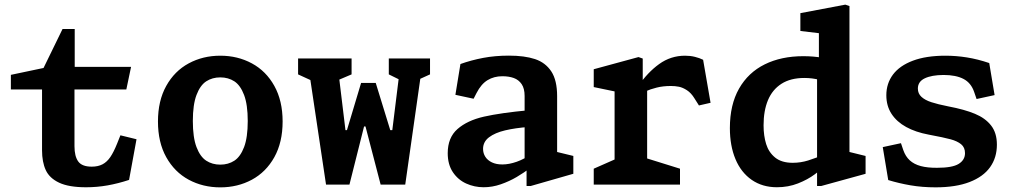

<svg xmlns="http://www.w3.org/2000/svg" viewBox="-20 -796 4380 828"><path d="M161.3 -147.9V-433.2L183.8 -410.2H26.9V-473.2L210.6 -511.9L157.7 -482.2L249.7 -670.9H302.2V-484.4L279.8 -507.5H545.2L524.8 -410.2H279.3L301.2 -433.2V-165.6Q301.2 -121.8 317.5 -99.5Q333.8 -77.2 376 -77.3Q403 -77.4 422.1 -87.4Q441.2 -97.4 455.7 -118.6Q470.2 -139.8 485 -176.7L499.3 -212.5L568.7 -195.5L536.6 -20.1Q489.7 -4.7 443.9 3.5Q398.1 11.6 351.2 11.6Q276.9 11.6 235.1 -8.1Q193.2 -27.8 177.3 -62.6Q161.3 -97.3 161.3 -147.9Z M661.2 -272.1Q661.2 -361.4 696.9 -425.5Q732.6 -489.7 793.8 -522.7Q855.1 -555.8 930 -555.8Q1004.9 -555.8 1066.2 -522.7Q1127.4 -489.7 1163.1 -425.5Q1198.8 -361.4 1198.8 -272.1Q1198.8 -182.3 1163.1 -118.2Q1127.4 -54.1 1066.2 -21Q1004.9 12 930 12Q855.1 12 793.8 -21Q732.6 -54.1 696.9 -118.2Q661.2 -182.3 661.2 -272.1ZM1048.4 -274.2Q1048.4 -344.6 1032.6 -386.4Q1016.8 -428.2 990.6 -445.3Q964.4 -462.3 930 -462.3Q895.6 -462.3 869.4 -445.3Q843.2 -428.2 827.4 -386.4Q811.6 -344.6 811.6 -274.2Q811.6 -203.3 827.4 -161.7Q843.2 -120.1 869.4 -103Q895.6 -86 930 -86Q964.4 -86 990.6 -103Q1016.8 -120.1 1032.6 -161.7Q1048.4 -203.3 1048.4 -274.2Z M1312.3 -492.6 1347.8 -437.4 1265.5 -475.2V-543.8H1496.2V-475.2L1407.2 -437.4L1438.6 -492.6L1469.8 -234.8H1476.2L1537.2 -438.3H1600.4L1663 -234.8H1671.8L1705.1 -503.8L1733.5 -437.4L1656.7 -475.2V-543.8H1834.5V-475.2L1751 -437.4L1799.3 -503.8L1727.6 0H1621.5L1556.2 -250.6H1550L1487 0H1386Z M2250.8 -83.9 2242.4 -97V-382.1Q2242.4 -414.3 2229.7 -433.1Q2216.9 -451.9 2195.6 -459.6Q2174.2 -467.3 2146.2 -467.2Q2110.4 -467.2 2082.7 -450.4Q2055 -433.7 2035.1 -394.9L2022.4 -370.2L1943.9 -387.1L1965.6 -519.9Q2012 -536.5 2063.4 -546.3Q2114.8 -556.1 2174.6 -556.1Q2242.1 -556.1 2287.2 -541.2Q2332.3 -526.2 2357.5 -488Q2382.6 -449.8 2382.6 -381.3V-118.3L2360.5 -145.9L2452.5 -123.5V-46.6L2269.1 6H2250.8ZM1910.8 -135.4Q1910.8 -202.5 1952.9 -239.5Q1995.1 -276.6 2067.2 -293Q2139.4 -309.3 2260.2 -320.6L2259.5 -248.5Q2202 -244.1 2158.4 -233.8Q2114.8 -223.5 2089 -204Q2063.2 -184.4 2063.2 -153.8Q2063.2 -135.2 2073 -119.8Q2082.9 -104.4 2101.6 -95.6Q2120.2 -86.8 2146.4 -86.8Q2175.3 -86.8 2208.3 -98.4Q2241.3 -110 2270.6 -131.7V-74.5Q2239.4 -51 2208.1 -32.6Q2176.8 -14.2 2139.9 -1.3Q2103.1 11.5 2065.9 11.5Q2025.8 11.5 1990.3 -4.6Q1954.9 -20.7 1932.8 -53.8Q1910.8 -87 1910.8 -135.4Z M2540.5 -68.5 2663.6 -122.8 2630.4 -66.2V-434.6L2662.8 -395.1L2540.5 -420.5V-497.4L2733.5 -549.9L2751.8 -543.5V-441.9L2770.8 -434.9V-66.7L2738.2 -122.8L2912.5 -68.5V0H2540.5ZM2872.9 -425.2Q2839.6 -425.2 2811.8 -418.2Q2783.9 -411.2 2763.5 -401.8Q2743 -392.4 2716.8 -377.8L2733 -425.3Q2772.8 -483.9 2822.7 -519.8Q2872.6 -555.8 2934.3 -555.8Q2957.2 -555.8 2977 -550.8Q2996.8 -545.9 3012.2 -538.2L3044.3 -352.7L2994.2 -341.2L2974.8 -371.9Q2960.5 -395.2 2942.4 -406.9Q2924.2 -418.7 2908 -421.9Q2891.8 -425.2 2872.9 -425.2Z M3503.6 -496.3 3511.5 -509.1V-678.3L3533.6 -650.3L3431.6 -662.4V-739.3L3625.4 -776L3643.3 -770V-117.9L3621.7 -145.9L3712.8 -123.4V-46.5L3521.9 6H3503.6ZM3602.3 -529.2V-420.3L3587.5 -426.5Q3546.5 -442.5 3515.2 -451.2Q3483.8 -459.8 3448.8 -459.8Q3389.4 -459.8 3350.1 -434.7Q3310.8 -409.5 3291.8 -363.9Q3272.9 -318.3 3272.9 -255.7Q3272.9 -210.2 3284.1 -174.5Q3295.2 -138.8 3323.1 -116.3Q3351 -93.9 3398.6 -93.9Q3432.9 -93.9 3465.1 -104Q3497.2 -114 3541.3 -132.4L3549.7 -93.8Q3525.2 -67.7 3494.2 -44.6Q3463.3 -21.5 3421.3 -5Q3379.2 11.5 3330.6 11.5Q3267.8 11.5 3221.8 -20.3Q3175.8 -52.2 3151.7 -109.8Q3127.6 -167.3 3127.6 -243.8Q3127.6 -344.2 3167.1 -413.8Q3206.7 -483.3 3278 -518.5Q3349.4 -553.7 3444.2 -553.7Q3488.5 -553.7 3528 -546.6Q3567.5 -539.5 3602.3 -529.2Z M3810.5 -19.5 3786.9 -161.6 3865.4 -178.5 3875.4 -148.8Q3885 -121.2 3903.5 -104.4Q3921.9 -87.6 3950.8 -79.8Q3979.7 -72.1 4020.9 -72.4Q4086.9 -72.3 4114.2 -89.2Q4141.6 -106 4141.6 -135.5Q4141.6 -160.2 4124.9 -173.9Q4108.2 -187.5 4079.8 -195.2Q4051.5 -203 3984.7 -215.5Q3928.8 -225.9 3888.1 -248.2Q3847.3 -270.5 3824.8 -304.9Q3802.3 -339.3 3802.3 -385.2Q3802.3 -436 3831 -474.5Q3859.8 -512.9 3916.9 -534.3Q3974.1 -555.8 4057.2 -555.8Q4103.4 -555.8 4149.6 -548.4Q4195.8 -541.1 4246.1 -524.1L4269.2 -385.9L4191.5 -369L4181 -399.5Q4167.6 -438.7 4135.1 -455.6Q4102.6 -472.6 4049.1 -472.7Q3997.6 -472.4 3968 -458.2Q3938.3 -444 3938.3 -414Q3938.3 -392.4 3953.8 -378.3Q3969.2 -364.2 3996.5 -355.3Q4023.8 -346.3 4069.2 -337.3Q4139.5 -324 4184.3 -305.3Q4229.2 -286.7 4254.1 -254.8Q4279.1 -222.9 4279.1 -172.1Q4279.1 -116.3 4249.8 -75.1Q4220.5 -33.9 4161.3 -11Q4102.1 11.9 4014.8 11.9Q3957.2 11.9 3906.5 3.2Q3855.8 -5.6 3810.5 -19.5Z"/></svg>

Font: Monaspace Xenon Var ExtraLight
Style: Regular
Weight: 200
Designer: Riley Cran and the Lettermatic Team
Version: Version 1.200 (Monaspace Xenon Var)